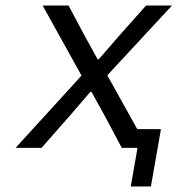

<svg xmlns="http://www.w3.org/2000/svg" viewBox="-20 -536 644 696"><path d="M421.5 0 357 -121 311.5 -203H307.5L237 -121L130.5 0H36.5L275.5 -262L134.5 -516H228.5L286.5 -407L334 -321H338L412.5 -407L509.5 -516H603.5L369 -263L477.5 -68H563.5L527 140H454L478.5 0Z"/></svg>

Font: JuliaMono
Style: Italic
Weight: 400
Italic angle: -9°
Monospace: yes
Designer: cormullion
Foundry: corm
Version: Version 0.057; ttfautohint (v1.8.4)